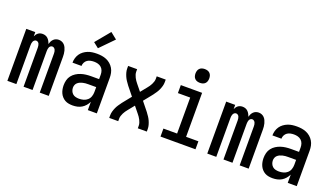

<svg xmlns="http://www.w3.org/2000/svg" viewBox="-68 -1281 3135 1805"><g transform="rotate(20 1500.0 -379.0)"><path d="M43 0V-520H133V-478Q138 -489 145 -498.5Q152 -508 161.5 -515Q171 -522 182.5 -525Q194 -528 205 -528Q220 -528 234 -523Q248 -518 258.5 -507.5Q269 -497 276 -484Q283 -471 287 -457Q291 -471 297.5 -484Q304 -497 314.5 -507.5Q325 -518 339 -523Q353 -528 367 -528Q383 -528 397.5 -522Q412 -516 422.5 -505Q433 -494 439.5 -480Q446 -466 450 -451Q454 -436 455.5 -420.5Q457 -405 457 -390V0H367V-390Q367 -400 365.5 -409.5Q364 -419 360 -427.5Q356 -436 348 -442Q340 -448 331 -448Q321 -448 313 -442Q305 -436 301.5 -427.5Q298 -419 296.5 -409.5Q295 -400 295 -390V0H205V-390Q205 -400 203.5 -409.5Q202 -419 198.5 -427.5Q195 -436 187 -442Q179 -448 169 -448Q160 -448 152 -442Q144 -436 140 -427.5Q136 -419 134.5 -409.5Q133 -400 133 -390V0Z M697 8Q678 8 658 4.5Q638 1 621 -8.5Q604 -18 590.5 -33Q577 -48 569 -66Q561 -84 557.5 -103.5Q554 -123 554 -142Q554 -168 560.5 -193.5Q567 -219 583 -239.5Q599 -260 621 -274Q643 -288 667.5 -296Q692 -304 717.5 -307Q743 -310 769 -310H848V-355Q848 -375 841.5 -393.5Q835 -412 820.5 -425Q806 -438 787 -443Q768 -448 749 -448Q731 -448 713.5 -444.5Q696 -441 681.5 -431Q667 -421 658.5 -404.5Q650 -388 650 -370H560V-371Q560 -394 566.5 -416.5Q573 -439 586 -458Q599 -477 618 -491Q637 -505 658.5 -513.5Q680 -522 702.5 -525Q725 -528 749 -528Q773 -528 797 -524.5Q821 -521 843.5 -511.5Q866 -502 884.5 -486Q903 -470 915.5 -449Q928 -428 933 -404Q938 -380 938 -355V0H848V-83Q838 -62 822.5 -44Q807 -26 787 -14Q767 -2 744 3Q721 8 697 8ZM733 -72Q755 -72 777 -78Q799 -84 816 -99Q833 -114 840.5 -136Q848 -158 848 -180V-230H769Q755 -230 741 -229Q727 -228 713.5 -224.5Q700 -221 687.5 -215.5Q675 -210 664.5 -200.5Q654 -191 649 -178Q644 -165 644 -151Q644 -134 650.5 -118Q657 -102 669.5 -91Q682 -80 699 -76Q716 -72 733 -72ZM738 -579 685 -621 805 -766 870 -714Z M1062 0V-26Q1062 -46 1067.5 -65.5Q1073 -85 1081 -103Q1089 -121 1100 -137.5Q1111 -154 1123 -170V-171Q1125 -173 1126.5 -174.5Q1128 -176 1129 -178L1195 -260L1129 -342Q1128 -344 1126.5 -345.5Q1125 -347 1123 -349V-350Q1111 -366 1100 -382.5Q1089 -399 1081 -417Q1073 -435 1067.5 -454.5Q1062 -474 1062 -494V-520H1152V-494Q1152 -480 1156.5 -466Q1161 -452 1167.5 -439Q1174 -426 1182 -414.5Q1190 -403 1199 -392L1250 -329L1301 -392Q1310 -403 1318 -414.5Q1326 -426 1332.5 -439Q1339 -452 1343.5 -466Q1348 -480 1348 -494V-520H1438V-494Q1438 -474 1432.5 -454.5Q1427 -435 1419 -417Q1411 -399 1400 -382.5Q1389 -366 1377 -350V-349Q1375 -347 1373.5 -345.5Q1372 -344 1371 -342L1305 -260L1371 -178Q1372 -176 1373.5 -174.5Q1375 -173 1377 -171V-170Q1389 -154 1400 -137.5Q1411 -121 1419 -103Q1427 -85 1432.5 -65.5Q1438 -46 1438 -26V0H1348V-26Q1348 -40 1343.5 -54Q1339 -68 1332.5 -81Q1326 -94 1318 -105.5Q1310 -117 1301 -128L1250 -191L1199 -128Q1190 -117 1182 -105.5Q1174 -94 1167.5 -81Q1161 -68 1156.5 -54Q1152 -40 1152 -26V0Z M1575 0V-80H1712V-440H1589V-520H1802V-80H1925V0ZM1750 -601Q1736 -601 1722.5 -605Q1709 -609 1699 -619Q1689 -629 1685 -642.5Q1681 -656 1681 -670Q1681 -684 1685 -697.5Q1689 -711 1699 -721Q1709 -731 1722.5 -735Q1736 -739 1750 -739Q1764 -739 1777.5 -735Q1791 -731 1801 -721Q1811 -711 1815 -697.5Q1819 -684 1819 -670Q1819 -656 1815 -642.5Q1811 -629 1801 -619Q1791 -609 1777.5 -605Q1764 -601 1750 -601Z M2043 0V-520H2133V-478Q2138 -489 2145 -498.5Q2152 -508 2161.5 -515Q2171 -522 2182.5 -525Q2194 -528 2205 -528Q2220 -528 2234 -523Q2248 -518 2258.5 -507.5Q2269 -497 2276 -484Q2283 -471 2287 -457Q2291 -471 2297.5 -484Q2304 -497 2314.5 -507.5Q2325 -518 2339 -523Q2353 -528 2367 -528Q2383 -528 2397.5 -522Q2412 -516 2422.5 -505Q2433 -494 2439.5 -480Q2446 -466 2450 -451Q2454 -436 2455.5 -420.5Q2457 -405 2457 -390V0H2367V-390Q2367 -400 2365.5 -409.5Q2364 -419 2360 -427.5Q2356 -436 2348 -442Q2340 -448 2331 -448Q2321 -448 2313 -442Q2305 -436 2301.5 -427.5Q2298 -419 2296.5 -409.5Q2295 -400 2295 -390V0H2205V-390Q2205 -400 2203.5 -409.5Q2202 -419 2198.5 -427.5Q2195 -436 2187 -442Q2179 -448 2169 -448Q2160 -448 2152 -442Q2144 -436 2140 -427.5Q2136 -419 2134.5 -409.5Q2133 -400 2133 -390V0Z M2697 8Q2678 8 2658 4.5Q2638 1 2621 -8.5Q2604 -18 2590.5 -33Q2577 -48 2569 -66Q2561 -84 2557.5 -103.5Q2554 -123 2554 -142Q2554 -168 2560.5 -193.5Q2567 -219 2583 -239.5Q2599 -260 2621 -274Q2643 -288 2667.5 -296Q2692 -304 2717.5 -307Q2743 -310 2769 -310H2848V-355Q2848 -375 2841.5 -393.5Q2835 -412 2820.5 -425Q2806 -438 2787 -443Q2768 -448 2749 -448Q2731 -448 2713.5 -444.5Q2696 -441 2681.5 -431Q2667 -421 2658.5 -404.5Q2650 -388 2650 -370H2560V-371Q2560 -394 2566.5 -416.5Q2573 -439 2586 -458Q2599 -477 2618 -491Q2637 -505 2658.5 -513.5Q2680 -522 2702.5 -525Q2725 -528 2749 -528Q2773 -528 2797 -524.5Q2821 -521 2843.5 -511.5Q2866 -502 2884.5 -486Q2903 -470 2915.5 -449Q2928 -428 2933 -404Q2938 -380 2938 -355V0H2848V-83Q2838 -62 2822.5 -44Q2807 -26 2787 -14Q2767 -2 2744 3Q2721 8 2697 8ZM2733 -72Q2755 -72 2777 -78Q2799 -84 2816 -99Q2833 -114 2840.5 -136Q2848 -158 2848 -180V-230H2769Q2755 -230 2741 -229Q2727 -228 2713.5 -224.5Q2700 -221 2687.5 -215.5Q2675 -210 2664.5 -200.5Q2654 -191 2649 -178Q2644 -165 2644 -151Q2644 -134 2650.5 -118Q2657 -102 2669.5 -91Q2682 -80 2699 -76Q2716 -72 2733 -72Z"/></g></svg>

Font: Iosevka Curly Medium
Style: Regular
Weight: 500
Monospace: yes
Designer: Belleve Invis
Foundry: Belleve Invis
Version: Version 22.1.2; ttfautohint (v1.8.4)